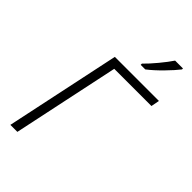

<svg xmlns="http://www.w3.org/2000/svg" viewBox="-281 -1036 1124 1124"><g transform="rotate(45 281.0 -474.0)"><path d="M46 0 197 -714H562L552 -662H244L104 0ZM337 -788H375Q414 -818 459 -864Q504 -910 527 -940V-948H462Q440 -915 403.5 -871Q367 -827 337 -798Z"/></g></svg>

Font: Noto Sans UI Light
Style: Italic
Weight: 300
Italic angle: -12°
Designer: Monotype Design Team
Foundry: Monotype Imaging Inc.
Version: Version 1.901